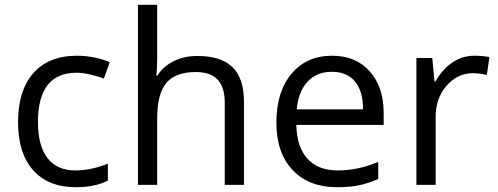

<svg xmlns="http://www.w3.org/2000/svg" viewBox="-20 -780 2099 810"><path d="M299.8 9.8Q183.6 9.8 119.9 -61.8Q56.2 -133.3 56.2 -264.2Q56.2 -398.4 120.8 -471.7Q185.5 -544.9 305.2 -544.9Q343.8 -544.9 382.3 -536.6Q420.9 -528.3 442.9 -517.1L418 -448.2Q391.1 -459 359.4 -466.1Q327.6 -473.1 303.2 -473.1Q140.1 -473.1 140.1 -265.1Q140.1 -166.5 179.9 -113.8Q219.7 -61 297.9 -61Q364.7 -61 435.1 -89.8V-18.1Q381.3 9.8 299.8 9.8Z M928.2 0V-346.2Q928.2 -411.6 898.4 -443.8Q868.7 -476.1 805.2 -476.1Q720.7 -476.1 681.9 -430.2Q643.1 -384.3 643.1 -279.8V0H562V-759.8H643.1V-529.8Q643.1 -488.3 639.2 -460.9H644Q668 -499.5 712.2 -521.7Q756.3 -543.9 813 -543.9Q911.1 -543.9 960.2 -497.3Q1009.3 -450.7 1009.3 -349.1V0Z M1401.9 9.8Q1283.2 9.8 1214.6 -62.5Q1146 -134.8 1146 -263.2Q1146 -392.6 1209.7 -468.8Q1273.4 -544.9 1380.9 -544.9Q1481.4 -544.9 1540 -478.8Q1598.6 -412.6 1598.6 -304.2V-252.9H1230Q1232.4 -158.7 1277.6 -109.9Q1322.8 -61 1404.8 -61Q1491.2 -61 1575.7 -97.2V-24.9Q1532.7 -6.3 1494.4 1.7Q1456.1 9.8 1401.9 9.8ZM1379.9 -477.1Q1315.4 -477.1 1277.1 -435.1Q1238.8 -393.1 1231.9 -318.8H1511.7Q1511.7 -395.5 1477.5 -436.3Q1443.4 -477.1 1379.9 -477.1Z M1981 -544.9Q2016.6 -544.9 2044.9 -539.1L2033.7 -463.9Q2000.5 -471.2 1975.1 -471.2Q1910.2 -471.2 1864 -418.5Q1817.9 -365.7 1817.9 -287.1V0H1736.8V-535.2H1803.7L1813 -436H1816.9Q1846.7 -488.3 1888.7 -516.6Q1930.7 -544.9 1981 -544.9Z"/></svg>

Font: f01206874
Style: Regular
Weight: 400
Foundry: Ascender Corporation
Version: Version 1.10